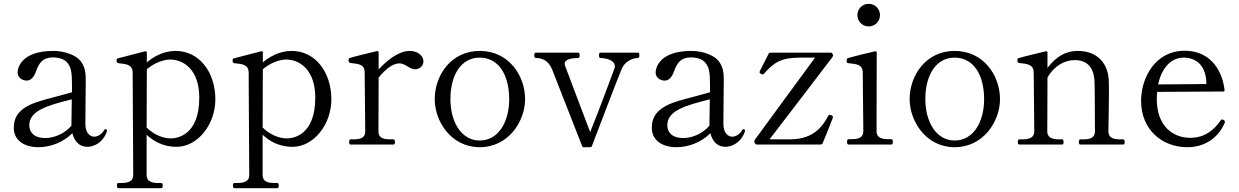

<svg xmlns="http://www.w3.org/2000/svg" viewBox="-20 -755 6472 1003"><path d="M531 -80C529 -80 527 -80 524 -75C509 -50 488 -41 472 -41C463 -41 426 -46 426 -110C426 -180 428 -300 428 -338C428 -375 424 -405 402 -435C380 -465 320 -489 259 -489C89 -489 72 -398 72 -376C72 -350 96 -334 119 -334C141 -334 157 -351 168 -382C184 -427 204 -455 256 -455C290 -455 316 -446 331 -428C351 -404 356 -379 356 -316V-273C269 -247 169 -228 120 -199C71 -170 52 -135 52 -87C52 -24 104 14 181 14C241 14 309 -10 358 -59C368 -18 394 12 436 12C463 12 515 -3 538 -67C539 -70 539 -72 539 -73C539 -77 536 -80 531 -80ZM217 -34C152 -34 133 -69 133 -101C133 -174 220 -203 355 -236C354 -183 353 -128 353 -101V-98C315 -55 262 -34 217 -34Z M897 -489C832 -489 780 -457 747 -429V-480C747 -485 744 -488 738 -487C708 -479 609 -454 595 -450C590 -448 589 -446 589 -441C589 -434 589 -426 598 -425C640 -420 673 -419 673 -374L676 159C676 197 642 201 611 201H599C593 201 591 205 591 214C591 223 593 228 599 228H822C828 228 830 223 830 214C830 205 828 201 822 201H810C779 201 746 197 746 159V-51C777 -22 827 12 902 12C1013 12 1105 -105 1105 -236C1105 -377 1022 -489 897 -489ZM872 -32C827 -32 778 -56 746 -89L747 -393C782 -424 832 -444 869 -444C936 -444 1021 -394 1021 -245C1021 -44 901 -32 872 -32Z M1503 -489C1438 -489 1386 -457 1353 -429V-480C1353 -485 1350 -488 1344 -487C1314 -479 1215 -454 1201 -450C1196 -448 1195 -446 1195 -441C1195 -434 1195 -426 1204 -425C1246 -420 1279 -419 1279 -374L1282 159C1282 197 1248 201 1217 201H1205C1199 201 1197 205 1197 214C1197 223 1199 228 1205 228H1428C1434 228 1436 223 1436 214C1436 205 1434 201 1428 201H1416C1385 201 1352 197 1352 159V-51C1383 -22 1433 12 1508 12C1619 12 1711 -105 1711 -236C1711 -377 1628 -489 1503 -489ZM1478 -32C1433 -32 1384 -56 1352 -89L1353 -393C1388 -424 1438 -444 1475 -444C1542 -444 1627 -394 1627 -245C1627 -44 1507 -32 1478 -32Z M2120 -489C2065 -489 2004 -443 1958 -392V-481C1958 -486 1955 -489 1949 -488C1919 -481 1820 -457 1806 -452C1802 -450 1801 -448 1801 -443C1801 -436 1801 -427 1810 -426C1851 -421 1885 -421 1885 -376L1888 -68C1888 -30 1854 -27 1824 -27H1811C1806 -27 1804 -22 1804 -13C1804 -4 1806 0 1811 0H2035C2041 0 2043 -4 2043 -13C2043 -22 2041 -27 2035 -27H2022C1992 -27 1957 -30 1957 -68L1958 -350C1993 -393 2032 -424 2066 -424C2098 -424 2120 -393 2148 -393C2173 -393 2192 -412 2192 -434C2192 -466 2160 -489 2120 -489Z M2486 14C2637 14 2723 -122 2723 -237C2723 -361 2637 -489 2486 -489C2336 -489 2251 -361 2251 -237C2251 -122 2336 14 2486 14ZM2486 -21C2390 -21 2333 -118 2333 -237C2333 -365 2390 -454 2486 -454C2584 -454 2640 -365 2640 -237C2640 -118 2584 -21 2486 -21Z M3072 8C3091 -42 3215 -367 3229 -398C3244 -432 3282 -452 3312 -452C3318 -452 3320 -458 3320 -466C3320 -475 3318 -480 3312 -480H3117C3111 -480 3109 -475 3109 -466C3109 -458 3111 -452 3117 -452C3144 -452 3192 -441 3192 -409C3192 -404 3191 -400 3189 -395C3177 -362 3106 -170 3063 -65C3036 -134 2945 -378 2932 -411C2931 -415 2930 -418 2930 -422C2930 -448 2974 -452 3001 -452C3006 -452 3008 -458 3008 -466C3008 -475 3006 -480 3001 -480H2779C2773 -480 2771 -475 2771 -466C2771 -458 2773 -452 2779 -452C2810 -452 2844 -441 2864 -393L3021 8C3023 13 3026 14 3030 14H3063C3067 14 3071 12 3072 8Z M3864 -80C3862 -80 3860 -80 3857 -75C3842 -50 3821 -41 3805 -41C3796 -41 3759 -46 3759 -110C3759 -180 3761 -300 3761 -338C3761 -375 3757 -405 3735 -435C3713 -465 3653 -489 3592 -489C3422 -489 3405 -398 3405 -376C3405 -350 3429 -334 3452 -334C3474 -334 3490 -351 3501 -382C3517 -427 3537 -455 3589 -455C3623 -455 3649 -446 3664 -428C3684 -404 3689 -379 3689 -316V-273C3602 -247 3502 -228 3453 -199C3404 -170 3385 -135 3385 -87C3385 -24 3437 14 3514 14C3574 14 3642 -10 3691 -59C3701 -18 3727 12 3769 12C3796 12 3848 -3 3871 -67C3872 -70 3872 -72 3872 -73C3872 -77 3869 -80 3864 -80ZM3550 -34C3485 -34 3466 -69 3466 -101C3466 -174 3553 -203 3688 -236C3687 -183 3686 -128 3686 -101V-98C3648 -55 3595 -34 3550 -34Z M4277 -6C4298 -56 4318 -105 4330 -138C4331 -141 4331 -142 4331 -144C4331 -148 4329 -150 4323 -153C4319 -155 4317 -155 4315 -155C4311 -155 4308 -153 4306 -149C4267 -73 4210 -27 4105 -27H4000C4000 -27 4325 -451 4328 -456C4332 -462 4332 -464 4332 -466C4332 -468 4331 -470 4330 -472C4327 -478 4324 -480 4319 -480H4004C4000 -480 3997 -478 3995 -474C3985 -455 3953 -392 3949 -383C3948 -380 3948 -380 3948 -378C3948 -374 3952 -371 3956 -369C3960 -367 3962 -366 3964 -366C3968 -366 3969 -367 3973 -372C4021 -427 4060 -454 4158 -454H4238C4238 -454 3927 -31 3924 -26C3922 -23 3920 -19 3920 -16C3920 -14 3921 -12 3922 -10C3925 -4 3927 0 3932 0H4267C4271 0 4275 -2 4277 -6Z M4518 -617C4551 -617 4577 -643 4577 -676C4577 -709 4551 -735 4518 -735C4485 -735 4459 -709 4459 -676C4459 -643 4485 -617 4518 -617ZM4637 0C4642 0 4644 -5 4644 -14C4644 -23 4642 -28 4637 -28H4624C4594 -28 4559 -31 4559 -70L4560 -480C4560 -485 4557 -488 4551 -487C4521 -480 4422 -456 4408 -451C4403 -449 4403 -445 4403 -437C4403 -429 4403 -426 4412 -425C4453 -420 4487 -420 4487 -375L4490 -70C4490 -31 4456 -28 4426 -28H4413C4407 -28 4405 -23 4405 -14C4405 -5 4407 0 4413 0Z M4967 14C5118 14 5204 -122 5204 -237C5204 -361 5118 -489 4967 -489C4817 -489 4732 -361 4732 -237C4732 -122 4817 14 4967 14ZM4967 -21C4871 -21 4814 -118 4814 -237C4814 -365 4871 -454 4967 -454C5065 -454 5121 -365 5121 -237C5121 -118 5065 -21 4967 -21Z M5834 -27C5804 -27 5770 -31 5770 -69C5770 -69 5773 -180 5773 -266C5773 -294 5773 -320 5772 -338C5768 -414 5722 -489 5609 -489C5547 -489 5495 -458 5452 -400V-480C5452 -485 5449 -488 5443 -487C5413 -480 5314 -456 5300 -451C5296 -449 5295 -447 5295 -442C5295 -434 5295 -427 5304 -426C5345 -421 5380 -420 5380 -375L5383 -69C5383 -31 5348 -27 5318 -27H5305C5299 -27 5297 -22 5297 -13C5297 -4 5299 0 5305 0H5529C5534 0 5536 -4 5536 -13C5536 -22 5534 -27 5529 -27H5516C5486 -27 5451 -31 5451 -69L5452 -350C5489 -414 5544 -441 5595 -441C5677 -441 5698 -379 5698 -319C5698 -306 5699 -282 5699 -255C5699 -178 5700 -69 5700 -69C5700 -31 5667 -27 5637 -27H5623C5618 -27 5616 -22 5616 -13C5616 -4 5618 0 5623 0H5847C5853 0 5855 -4 5855 -13C5855 -22 5853 -27 5847 -27Z M6374 -127C6371 -129 6368 -131 6365 -131C6362 -131 6359 -130 6356 -125C6323 -77 6274 -35 6198 -35C6109 -35 6023 -94 6023 -238C6023 -251 6024 -263 6025 -275L6370 -277C6375 -277 6378 -280 6377 -286C6361 -412 6284 -490 6169 -490C6015 -490 5941 -349 5941 -228C5941 -79 6049 14 6183 14C6293 14 6353 -56 6376 -109C6378 -113 6379 -116 6379 -119C6379 -122 6377 -125 6374 -127ZM6163 -454C6222 -454 6278 -420 6282 -326V-316L6030 -314C6049 -403 6100 -454 6163 -454Z"/></svg>

Font: Shippori Mincho OTF
Style: Regular
Weight: 400
Designer: FONTDASU
Foundry: FONTDASU / Google Inc. / but / Adobe
Version: Version 3.300;hotconv 1.0.109;makeotfexe 2.5.65596